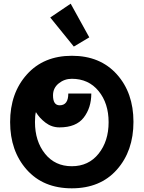

<svg xmlns="http://www.w3.org/2000/svg" viewBox="-20 -1013 780 1043"><path d="M125 -91.5Q35 -193 35 -350Q35 -507 126 -608.5Q217 -710 370.5 -710Q524 -710 614.5 -609.5Q705 -509 705 -351Q705 -193 615 -91.5Q525 10 370 10Q215 10 125 -91.5ZM303 -321Q261 -321 227.5 -346.5Q194 -372 175 -404Q170 -386 170 -350Q170 -246 224.5 -178Q279 -110 370 -110Q461 -110 515.5 -178Q570 -246 570 -349Q570 -452 515.5 -518.5Q461 -585 370 -585Q330 -585 299 -560Q268 -535 268 -495Q268 -441 304 -441Q351 -441 351 -505H476Q476 -428 435 -374.5Q394 -321 303 -321ZM381 -760 253 -918 364 -993 465 -810Z"/></svg>

Font: Cherry Swash
Style: Bold
Weight: 700
Designer: Kasatkina Nataliya
Foundry: Nataliya Kasatkina
Version: Version 1.001